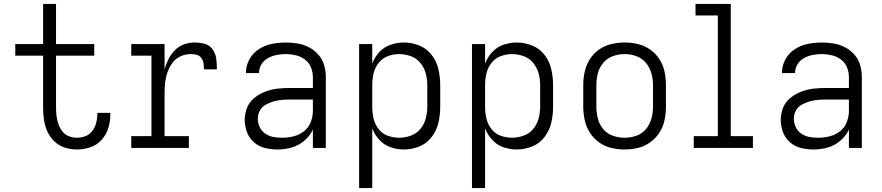

<svg xmlns="http://www.w3.org/2000/svg" viewBox="-20 -755 4504 980"><path d="M372 8Q407 8 440.5 -3Q474 -14 498 -40.5Q522 -67 532.5 -100.5Q543 -134 543 -169Q543 -174 543 -179H477V-172Q477 -150 471 -127.5Q465 -105 451 -86.5Q437 -68 416 -60Q395 -52 372 -52Q351 -52 331 -60Q311 -68 298 -85Q285 -102 278 -122Q271 -142 268.5 -163Q266 -184 266 -205V-471H461V-530H266V-735H200V-530H58V-471H200V-205Q200 -174 204.5 -143Q209 -112 222 -83.5Q235 -55 258 -33Q281 -11 311 -1.5Q341 8 372 8Z M650 0H944V-60H820V-281Q820 -308 823 -334.5Q826 -361 835 -386.5Q844 -412 860 -434Q876 -456 901 -467.5Q926 -479 953 -479Q968 -479 983 -475.5Q998 -472 1007.5 -459Q1017 -446 1019 -431Q1021 -416 1021 -401H1087Q1087 -427 1084 -453.5Q1081 -480 1065.5 -502.5Q1050 -525 1024.5 -531.5Q999 -538 972 -538Q944 -538 917.5 -528Q891 -518 871.5 -497.5Q852 -477 839.5 -452Q827 -427 820 -400V-530H650V-471H753V-60H650Z M1396 8Q1433 8 1468.5 -2Q1504 -12 1533 -36.5Q1562 -61 1577 -94V0H1643V-361Q1643 -392 1634.5 -422Q1626 -452 1605.5 -475.5Q1585 -499 1557.5 -513.5Q1530 -528 1499.5 -533Q1469 -538 1439 -538Q1403 -538 1367.5 -531Q1332 -524 1301 -504Q1270 -484 1252.5 -451Q1235 -418 1235 -382H1302Q1302 -406 1314.5 -426.5Q1327 -447 1348 -458.5Q1369 -470 1392 -474.5Q1415 -479 1439 -479Q1464 -479 1489.5 -473Q1515 -467 1536 -451.5Q1557 -436 1567 -411.5Q1577 -387 1577 -361V-306H1460Q1428 -306 1396.5 -302.5Q1365 -299 1334.5 -287.5Q1304 -276 1278.5 -255.5Q1253 -235 1241 -205Q1229 -175 1229 -143Q1229 -111 1240.5 -80.5Q1252 -50 1276.5 -28.5Q1301 -7 1332.5 0.5Q1364 8 1396 8ZM1420 -52Q1397 -52 1375 -56Q1353 -60 1334 -73Q1315 -86 1305.5 -106.5Q1296 -127 1296 -150Q1296 -171 1306.5 -190.5Q1317 -210 1336 -220.5Q1355 -231 1375.5 -237Q1396 -243 1417.5 -245Q1439 -247 1460 -247H1577V-189Q1577 -160 1566 -131.5Q1555 -103 1531 -84.5Q1507 -66 1478 -59Q1449 -52 1420 -52Z M1813 205H1880V-100Q1892 -68 1916 -41.5Q1940 -15 1973.5 -3.5Q2007 8 2041 8Q2082 8 2120.5 -7.5Q2159 -23 2184 -56.5Q2209 -90 2218 -129.5Q2227 -169 2227 -210V-320Q2227 -361 2218 -401Q2209 -441 2184 -474Q2159 -507 2120.5 -522.5Q2082 -538 2041 -538Q2007 -538 1973.5 -526.5Q1940 -515 1916 -489Q1892 -463 1880 -430V-530H1813ZM2017 -52Q1987 -52 1958.5 -62.5Q1930 -73 1911.5 -97.5Q1893 -122 1886.5 -151Q1880 -180 1880 -210V-320Q1880 -350 1886.5 -379Q1893 -408 1911.5 -432.5Q1930 -457 1958.5 -468Q1987 -479 2017 -479Q2047 -479 2076.5 -468.5Q2106 -458 2125.5 -434Q2145 -410 2153 -380.5Q2161 -351 2161 -320V-210Q2161 -180 2153 -150Q2145 -120 2125.5 -96.5Q2106 -73 2076.5 -62.5Q2047 -52 2017 -52Z M2389 205H2456V-100Q2468 -68 2492 -41.5Q2516 -15 2549.5 -3.5Q2583 8 2617 8Q2658 8 2696.5 -7.5Q2735 -23 2760 -56.5Q2785 -90 2794 -129.5Q2803 -169 2803 -210V-320Q2803 -361 2794 -401Q2785 -441 2760 -474Q2735 -507 2696.5 -522.5Q2658 -538 2617 -538Q2583 -538 2549.5 -526.5Q2516 -515 2492 -489Q2468 -463 2456 -430V-530H2389ZM2593 -52Q2563 -52 2534.5 -62.5Q2506 -73 2487.5 -97.5Q2469 -122 2462.5 -151Q2456 -180 2456 -210V-320Q2456 -350 2462.5 -379Q2469 -408 2487.5 -432.5Q2506 -457 2534.5 -468Q2563 -479 2593 -479Q2623 -479 2652.5 -468.5Q2682 -458 2701.5 -434Q2721 -410 2729 -380.5Q2737 -351 2737 -320V-210Q2737 -180 2729 -150Q2721 -120 2701.5 -96.5Q2682 -73 2652.5 -62.5Q2623 -52 2593 -52Z M3168 8Q3203 8 3236.5 0Q3270 -8 3298.5 -28.5Q3327 -49 3346 -78.5Q3365 -108 3372 -142Q3379 -176 3379 -210V-320Q3379 -355 3372 -389Q3365 -423 3346 -452.5Q3327 -482 3298.5 -502Q3270 -522 3236.5 -530Q3203 -538 3168 -538Q3134 -538 3100 -530Q3066 -522 3037.5 -502Q3009 -482 2990.5 -452.5Q2972 -423 2964.5 -389Q2957 -355 2957 -320V-210Q2957 -176 2964.5 -142Q2972 -108 2990.5 -78.5Q3009 -49 3037.5 -28.5Q3066 -8 3100 0Q3134 8 3168 8ZM3168 -52Q3138 -52 3108.5 -62Q3079 -72 3059 -96Q3039 -120 3031.5 -150Q3024 -180 3024 -210V-320Q3024 -351 3031.5 -380.5Q3039 -410 3059 -434Q3079 -458 3108.5 -468.5Q3138 -479 3168 -479Q3199 -479 3228 -468.5Q3257 -458 3277 -434Q3297 -410 3305 -380.5Q3313 -351 3313 -320V-210Q3313 -180 3305 -150Q3297 -120 3277 -96Q3257 -72 3228 -62Q3199 -52 3168 -52Z M3521 0H3823V-60H3710V-735H3530V-676H3644V-60H3521Z M4132 8Q4169 8 4204.5 -2Q4240 -12 4269 -36.5Q4298 -61 4313 -94V0H4379V-361Q4379 -392 4370.5 -422Q4362 -452 4341.5 -475.5Q4321 -499 4293.5 -513.5Q4266 -528 4235.5 -533Q4205 -538 4175 -538Q4139 -538 4103.5 -531Q4068 -524 4037 -504Q4006 -484 3988.5 -451Q3971 -418 3971 -382H4038Q4038 -406 4050.5 -426.5Q4063 -447 4084 -458.5Q4105 -470 4128 -474.5Q4151 -479 4175 -479Q4200 -479 4225.5 -473Q4251 -467 4272 -451.5Q4293 -436 4303 -411.5Q4313 -387 4313 -361V-306H4196Q4164 -306 4132.5 -302.5Q4101 -299 4070.5 -287.5Q4040 -276 4014.5 -255.5Q3989 -235 3977 -205Q3965 -175 3965 -143Q3965 -111 3976.5 -80.5Q3988 -50 4012.5 -28.5Q4037 -7 4068.5 0.5Q4100 8 4132 8ZM4156 -52Q4133 -52 4111 -56Q4089 -60 4070 -73Q4051 -86 4041.5 -106.5Q4032 -127 4032 -150Q4032 -171 4042.5 -190.5Q4053 -210 4072 -220.5Q4091 -231 4111.5 -237Q4132 -243 4153.5 -245Q4175 -247 4196 -247H4313V-189Q4313 -160 4302 -131.5Q4291 -103 4267 -84.5Q4243 -66 4214 -59Q4185 -52 4156 -52Z"/></svg>

Font: Iosevka Sparkle Light
Style: Regular
Weight: 300
Designer: Belleve Invis
Foundry: Belleve Invis
Version: Version 4.5.0; ttfautohint (v1.8.3)